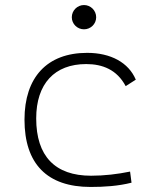

<svg xmlns="http://www.w3.org/2000/svg" viewBox="-20 -739 626 769"><path d="M342.8 9.8C396.5 9.8 453.6 6.3 506.8 -7.3L501 -51.8C450.7 -41.5 397.9 -35.2 344.7 -35.2C200.2 -35.2 125 -113.8 125 -264.6C125 -403.8 198.7 -482.4 325.2 -482.4C390.6 -482.4 448.2 -460 483.4 -394L523.9 -419.9C495.1 -488.3 423.8 -527.3 329.1 -527.3C168 -527.3 78.1 -428.7 78.1 -259.8C78.1 -82.5 168.9 9.8 342.8 9.8ZM316.4 -621.6C343.3 -621.6 365.2 -643.1 365.2 -669.9C365.2 -696.8 343.3 -718.8 316.4 -718.8C289.6 -718.8 267.6 -696.8 267.6 -669.9C267.6 -643.1 289.6 -621.6 316.4 -621.6Z"/></svg>

Font: Cascadia Mono PL ExtraLight
Style: Regular
Weight: 200
Monospace: yes
Designer: Aaron Bell
Foundry: Saja Typeworks
Version: Version 2404.023